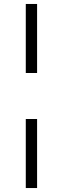

<svg xmlns="http://www.w3.org/2000/svg" viewBox="-20 -864 317 968"><path d="M167 -496H110V-844H167ZM167 84H110V-264H167Z"/></svg>

Font: Shippori Mincho SemiBold
Style: Regular
Weight: 600
Designer: FONTDASU
Foundry: FONTDASU / Google Inc. / but / Adobe
Version: Version 3.110; ttfautohint (v1.8.3)